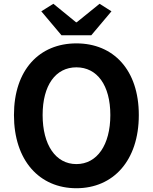

<svg xmlns="http://www.w3.org/2000/svg" viewBox="-20 -984 810 1018"><path d="M385 14C581 14 716 -133 716 -374C716 -614 581 -754 385 -754C189 -754 54 -614 54 -374C54 -133 189 14 385 14ZM385 -114C275 -114 206 -216 206 -374C206 -532 275 -627 385 -627C495 -627 565 -532 565 -374C565 -216 495 -114 385 -114ZM306 -797H464L571 -924L508 -964L387 -866H383L263 -964L199 -924Z"/></svg>

Font: Source Han Sans KR
Style: Bold
Weight: 700
Designer: Ryoko NISHIZUKA 西塚涼子 (kana, bopomofo & ideographs); Paul D. Hunt (Latin, Greek & Cyrillic); Sandoll Communications 산돌커뮤니
Foundry: Adobe
Version: Version 2.004;hotconv 1.0.118;makeotfexe 2.5.65603